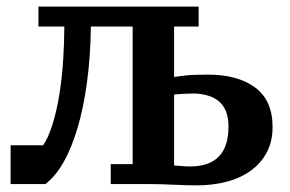

<svg xmlns="http://www.w3.org/2000/svg" viewBox="-20 -550 874 579"><path d="M505 -51Q510 -51 525 -49.5Q540 -48 553 -48Q669 -48 669 -168Q669 -198 660 -217.5Q651 -237 636.5 -247.5Q622 -258 602.5 -263Q583 -268 562 -268Q548 -268 531 -267Q514 -266 505 -265ZM505 -318Q512 -319 536.5 -322Q561 -325 607 -325Q697 -325 749.5 -286Q802 -247 802 -167Q802 -125 785.5 -92.5Q769 -60 738.5 -37Q708 -14 665.5 -2.5Q623 9 573 9Q543 9 503 7Q463 5 420 5H314V-55H380V-470H254Q253 -381 242.5 -303Q232 -225 214 -164.5Q196 -104 172 -61.5Q148 -19 117 5H12V-112H110Q125 -133 138 -174Q151 -215 159 -265Q167 -315 170.5 -369.5Q174 -424 174 -470H96V-530H579V-470H505Z"/></svg>

Font: PT Serif Caption
Style: Semibold
Weight: 600
Designer: A.Korolkova, O.Umpeleva, V.Yefimov
Foundry: ParaType Ltd
Version: Version 1.00;May 2, 2020;FontCreator 12.0.0.2544 64-bit